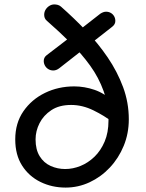

<svg xmlns="http://www.w3.org/2000/svg" viewBox="-20 -831 662 869"><path d="M490 -278Q453 -307 403 -331.5Q353 -356 302 -356Q248 -356 212.5 -332.5Q177 -309 159 -273.5Q141 -238 141 -200Q141 -154 159.5 -124Q178 -94 209 -80Q240 -66 275 -66Q310 -66 344.5 -80Q379 -94 407.5 -121.5Q436 -149 453.5 -190Q471 -231 471 -285Q471 -357 449 -418.5Q427 -480 388 -534Q349 -588 298.5 -638Q248 -688 192 -737Q185 -743 182.5 -750Q180 -757 180 -764Q180 -777 186.5 -787.5Q193 -798 203.5 -804.5Q214 -811 226 -811Q233 -811 241 -809Q249 -807 256 -801Q314 -750 369 -692.5Q424 -635 467.5 -571Q511 -507 537 -437Q563 -367 563 -291Q563 -227 540 -171Q517 -115 477 -72.5Q437 -30 385.5 -6Q334 18 277 18Q215 18 163 -7.5Q111 -33 80 -81.5Q49 -130 49 -200Q49 -274 86 -327.5Q123 -381 183.5 -410.5Q244 -440 316 -440Q362 -440 407.5 -424.5Q453 -409 493 -371ZM434 -769Q448 -778 460 -778Q472 -778 481.5 -772.5Q491 -767 496.5 -757.5Q502 -748 502 -736Q502 -721 488 -710L248 -522Q235 -512 221 -512Q209 -512 199 -518Q189 -524 183.5 -534Q178 -544 178 -555Q178 -571 191 -581Q232 -612 272.5 -643.5Q313 -675 354 -706.5Q395 -738 434 -769Z"/></svg>

Font: Playpen Sans Hebrew
Style: Regular
Weight: 400
Designer: Tom Grace, Laura Meseguer, Veronika Burian, José Scaglione
Foundry: TypeTogether
Version: Version 2.000